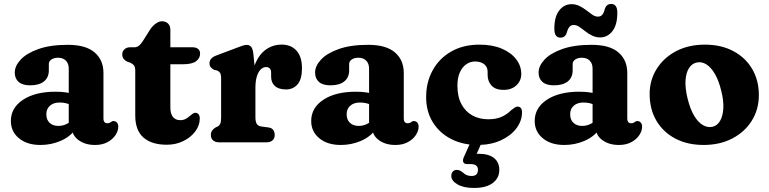

<svg xmlns="http://www.w3.org/2000/svg" viewBox="-20 -716 3869 966"><path d="M341.9 -74.6V-89.4L325.9 -95.6V-370.5Q325.9 -396.2 311.6 -410.9Q297.2 -425.5 272.2 -425.5Q251.5 -425.5 238.6 -416.6Q225.7 -407.7 225.7 -393.9V-362.1Q225.7 -326.1 201.2 -306.4Q176.7 -286.7 131.5 -286.7Q92.9 -286.7 73.6 -303.9Q54.3 -321 54.3 -351.1Q54.3 -384 84.1 -416.1Q113.9 -448.2 173.4 -469.3Q232.9 -490.5 321.2 -490.5Q411.7 -490.5 456.1 -452.2Q500.5 -414 500.5 -348.7V-117.2Q500.5 -108.6 505.2 -102.2Q510 -95.9 520.4 -95.9Q526.9 -95.9 530.7 -97.6Q534.6 -99.4 537.7 -101.7Q540.5 -103.7 543.4 -105.3Q546.3 -107 550.4 -107Q562.1 -107 568.6 -99Q575.1 -91 575.1 -78.8Q575.1 -57 560.7 -35.7Q546.4 -14.4 520.3 -0.5Q494.2 13.4 458.5 13.4Q408.7 13.4 375.3 -10.9Q341.9 -35.3 341.9 -74.6ZM34.7 -107.1Q34.7 -174 96.2 -214.3Q157.6 -254.6 259.6 -254.6Q289.2 -254.6 314 -250.8Q338.9 -247 355.3 -240L338.1 -187.6Q324.7 -193.7 310.6 -197Q296.5 -200.2 280 -200.2Q249.5 -200.2 231.3 -184.2Q213.1 -168.2 213.1 -141.3Q213.1 -113.3 229.8 -97.9Q246.5 -82.5 273.1 -82.5Q295.8 -82.5 315 -92Q334.2 -101.6 346.1 -116.3L358.9 -64.9Q332.2 -27.4 284.6 -7Q237 13.4 183.7 13.4Q116.3 13.4 75.5 -20.3Q34.7 -54 34.7 -107.1Z M632.5 -401.9 619.9 -405.8Q608.6 -411.6 601.9 -420.3Q595.1 -428.9 595.1 -442.3Q595.1 -458 606.3 -468.1Q617.4 -478.2 634.8 -478.2H657.1Q668.3 -478.2 678.2 -485.6Q688.1 -493.1 699.4 -510.4L736.9 -569.8Q748.4 -586.5 764.3 -597.7Q780.3 -609 794.5 -609Q813.6 -609 825.3 -597.7Q837.1 -586.5 837.1 -565.8V-175.4Q837.1 -144.2 849.9 -127.8Q862.7 -111.4 887.1 -111.4Q901.7 -111.4 912.8 -117.1Q923.9 -122.8 932.6 -130.5Q941.4 -138.2 949.2 -143.7Q957 -149.2 964.9 -148.4Q973.7 -148 979.7 -140Q985.7 -132.1 985.1 -118.4Q984.6 -84.3 962.1 -54.3Q939.6 -24.4 902 -6.1Q864.4 12.2 819.1 12.2Q743.1 12.2 701.8 -23.9Q660.5 -60.1 660.5 -134.6V-359.3Q660.5 -380.3 653 -388.4Q645.4 -396.4 632.5 -401.9ZM771.9 -392.7V-478.2H948.1Q966.3 -478.2 976.5 -470Q986.7 -461.9 986.7 -446.1Q986.7 -423.2 966.6 -408Q946.5 -392.7 899.9 -392.7Z M1242.4 -264Q1242.4 -341.1 1262.7 -391.6Q1283 -442.1 1318 -466.8Q1353.1 -491.6 1397.1 -491.6Q1444.3 -491.6 1471.8 -461.2Q1499.3 -430.8 1499.3 -372.4Q1499.3 -317.6 1477.2 -291.8Q1455.2 -266 1419.1 -266Q1382.1 -266 1363.1 -283.3Q1344.1 -300.5 1344.1 -330.2V-350Q1344.1 -365.1 1337 -371.9Q1330 -378.6 1318.4 -378.6Q1304.3 -378.6 1292.1 -367Q1279.9 -355.4 1272.5 -332.2Q1265.1 -308.9 1265.1 -274.4ZM1254.7 -445.4 1265.1 -342.8V-125.8Q1265.1 -104.5 1271.6 -93.3Q1278.2 -82.1 1293.3 -79.8L1330.3 -74.8Q1347.3 -72.6 1354.7 -62.3Q1362.1 -52 1362.1 -36.8Q1362.1 -19.6 1351.2 -9.8Q1340.4 0 1321.1 0H1081.9Q1063.1 0 1052 -9.8Q1040.9 -19.6 1040.9 -36.8Q1040.9 -50 1047.1 -58.8Q1053.3 -67.6 1064.7 -74.8L1075.5 -79.8Q1083.8 -84.3 1088.2 -93.6Q1092.5 -102.9 1092.5 -125.8V-321.4Q1092.5 -341.8 1087.1 -349.6Q1081.6 -357.4 1072.3 -361.4L1057.3 -364.6Q1047 -369.8 1040.6 -377.5Q1034.1 -385.2 1034.1 -397.4Q1034.1 -411.2 1042.6 -420.8Q1051 -430.4 1069.3 -437.2L1165.1 -473.2Q1184.2 -480.5 1197.7 -485.3Q1211.2 -490.2 1221.3 -490.2Q1235.1 -490.2 1243.5 -480.4Q1251.9 -470.6 1254.7 -445.4Z M1852.9 -74.6V-89.4L1836.9 -95.6V-370.5Q1836.9 -396.2 1822.6 -410.9Q1808.2 -425.5 1783.2 -425.5Q1762.5 -425.5 1749.6 -416.6Q1736.7 -407.7 1736.7 -393.9V-362.1Q1736.7 -326.1 1712.2 -306.4Q1687.7 -286.7 1642.5 -286.7Q1603.9 -286.7 1584.6 -303.9Q1565.3 -321 1565.3 -351.1Q1565.3 -384 1595.1 -416.1Q1624.9 -448.2 1684.4 -469.3Q1743.9 -490.5 1832.2 -490.5Q1922.7 -490.5 1967.1 -452.2Q2011.5 -414 2011.5 -348.7V-117.2Q2011.5 -108.6 2016.2 -102.2Q2021 -95.9 2031.4 -95.9Q2037.9 -95.9 2041.7 -97.6Q2045.6 -99.4 2048.7 -101.7Q2051.5 -103.7 2054.4 -105.3Q2057.3 -107 2061.4 -107Q2073.1 -107 2079.6 -99Q2086.1 -91 2086.1 -78.8Q2086.1 -57 2071.7 -35.7Q2057.4 -14.4 2031.3 -0.5Q2005.2 13.4 1969.5 13.4Q1919.7 13.4 1886.3 -10.9Q1852.9 -35.3 1852.9 -74.6ZM1545.7 -107.1Q1545.7 -174 1607.2 -214.3Q1668.6 -254.6 1770.6 -254.6Q1800.2 -254.6 1825 -250.8Q1849.9 -247 1866.3 -240L1849.1 -187.6Q1835.7 -193.7 1821.6 -197Q1807.5 -200.2 1791 -200.2Q1760.5 -200.2 1742.3 -184.2Q1724.1 -168.2 1724.1 -141.3Q1724.1 -113.3 1740.8 -97.9Q1757.5 -82.5 1784.1 -82.5Q1806.8 -82.5 1826 -92Q1845.2 -101.6 1857.1 -116.3L1869.9 -64.9Q1843.2 -27.4 1795.6 -7Q1748 13.4 1694.7 13.4Q1627.3 13.4 1586.5 -20.3Q1545.7 -54 1545.7 -107.1Z M2602.7 -343.8Q2602.7 -309.9 2578.2 -286.8Q2553.8 -263.7 2513.1 -263.7Q2473.5 -263.7 2453.4 -285.1Q2433.3 -306.4 2433.3 -340.1V-355.4Q2433.3 -378.8 2416.2 -392.7Q2399.1 -406.6 2370.3 -406.6Q2345.8 -406.6 2325.6 -392.5Q2305.5 -378.4 2293.4 -351.3Q2281.4 -324.2 2281.4 -284.9Q2281.4 -229.4 2301.8 -191.6Q2322.3 -153.8 2357.2 -134.8Q2392.2 -115.9 2435.9 -115.9Q2476.1 -115.9 2503.3 -128.1Q2530.6 -140.3 2552.4 -161.9Q2564.8 -171.9 2571.5 -176Q2578.2 -180.1 2584.8 -179.7Q2595.2 -179.3 2600.8 -172Q2606.5 -164.8 2606.4 -149.3Q2605.9 -106.7 2577.4 -69.4Q2549 -32.2 2498.7 -9.4Q2448.4 13.3 2382.3 13.3Q2307.7 13.3 2249.2 -17Q2190.8 -47.2 2157.4 -101.3Q2124 -155.4 2124 -227.2Q2124 -302.9 2157.1 -362.7Q2190.1 -422.5 2250.4 -456.9Q2310.7 -491.4 2392.5 -491.4Q2457.4 -491.4 2504.5 -471.3Q2551.6 -451.2 2577.1 -417.7Q2602.7 -384.3 2602.7 -343.8ZM2351.3 -9.3H2408L2370.8 75L2330.2 65.4Q2341.8 61.4 2355.8 59.6Q2369.8 57.8 2389.4 57.8Q2438.3 57.8 2465.2 78.9Q2492.1 99.9 2492.1 138.7Q2492.1 180 2459.1 204.8Q2426.2 229.7 2365 229.7Q2312.5 229.7 2281.6 211.6Q2250.7 193.5 2250.7 169.5Q2250.7 155.3 2258.4 147Q2266.1 138.7 2277.9 138.7Q2287.1 138.7 2294.4 142.4Q2301.8 146.1 2308.7 151.7Q2318.5 161.3 2329 165.4Q2339.5 169.4 2352.6 169.4Q2384.8 169.4 2384.8 138.1Q2384.8 124.5 2375.7 117Q2366.6 109.6 2347.6 109.6H2330.8Q2315 109.6 2311 99.8Q2306.9 90 2313.5 75Z M2977.4 -74.6V-89.4L2961.4 -95.6V-370.5Q2961.4 -396.2 2947.1 -410.9Q2932.7 -425.5 2907.7 -425.5Q2887 -425.5 2874.1 -416.6Q2861.2 -407.7 2861.2 -393.9V-362.1Q2861.2 -326.1 2836.7 -306.4Q2812.2 -286.7 2767 -286.7Q2728.4 -286.7 2709.1 -303.9Q2689.8 -321 2689.8 -351.1Q2689.8 -384 2719.6 -416.1Q2749.4 -448.2 2808.9 -469.3Q2868.4 -490.5 2956.7 -490.5Q3047.2 -490.5 3091.6 -452.2Q3136 -414 3136 -348.7V-117.2Q3136 -108.6 3140.7 -102.2Q3145.5 -95.9 3155.9 -95.9Q3162.4 -95.9 3166.2 -97.6Q3170.1 -99.4 3173.2 -101.7Q3176 -103.7 3178.9 -105.3Q3181.8 -107 3185.9 -107Q3197.6 -107 3204.1 -99Q3210.6 -91 3210.6 -78.8Q3210.6 -57 3196.2 -35.7Q3181.9 -14.4 3155.8 -0.5Q3129.7 13.4 3094 13.4Q3044.2 13.4 3010.8 -10.9Q2977.4 -35.3 2977.4 -74.6ZM2670.2 -107.1Q2670.2 -174 2731.7 -214.3Q2793.1 -254.6 2895.1 -254.6Q2924.7 -254.6 2949.5 -250.8Q2974.4 -247 2990.8 -240L2973.6 -187.6Q2960.2 -193.7 2946.1 -197Q2932 -200.2 2915.5 -200.2Q2885 -200.2 2866.8 -184.2Q2848.6 -168.2 2848.6 -141.3Q2848.6 -113.3 2865.3 -97.9Q2882 -82.5 2908.6 -82.5Q2931.3 -82.5 2950.5 -92Q2969.7 -101.6 2981.6 -116.3L2994.4 -64.9Q2967.7 -27.4 2920.1 -7Q2872.5 13.4 2819.2 13.4Q2751.8 13.4 2711 -20.3Q2670.2 -54 2670.2 -107.1ZM2999.8 -527.7Q2977.6 -527.7 2958.8 -537.1Q2940.1 -546.4 2924.2 -559Q2908.4 -571.6 2894.3 -581Q2880.3 -590.3 2866.8 -590.3Q2852.9 -590.3 2844.7 -580.4Q2836.5 -570.5 2830.9 -549.5Q2822.9 -526.6 2799.7 -526.6Q2769 -526.6 2769 -571.1Q2769 -632.2 2793.7 -663.6Q2818.4 -695 2855.1 -695Q2877.3 -695 2896 -685.6Q2914.8 -676.3 2930.6 -663.7Q2946.5 -651.1 2960.5 -641.7Q2974.6 -632.4 2988.2 -632.4Q3003 -632.4 3010.9 -642.6Q3018.8 -652.8 3024 -673.5Q3032 -696.1 3055.3 -696.1Q3085.9 -696.1 3085.9 -651.9Q3085.9 -590.4 3061 -559Q3036.1 -527.7 2999.8 -527.7Z M3526.5 -491.4Q3608.2 -491.4 3669.2 -459Q3730.3 -426.7 3764.1 -369.5Q3798 -312.4 3798 -237.3Q3798 -166.1 3762.9 -109.4Q3727.9 -52.7 3665.2 -19.7Q3602.5 13.3 3519.9 13.3Q3438.6 13.3 3377.6 -18.9Q3316.5 -51.1 3282.5 -108.8Q3248.5 -166.5 3248.5 -242.9Q3248.5 -312.4 3283.6 -368.7Q3318.6 -425.1 3381.1 -458.2Q3443.6 -491.4 3526.5 -491.4ZM3564.9 -78.2Q3588.4 -83.7 3602.5 -107.2Q3616.6 -130.7 3619.1 -169.3Q3621.6 -208 3609.1 -258.2Q3596.1 -311.6 3576.1 -345.3Q3556.1 -378.9 3532.4 -393.1Q3508.6 -407.2 3484.2 -401.2Q3461.3 -396.1 3446.6 -373.4Q3431.9 -350.7 3429.1 -312.3Q3426.4 -273.9 3439.2 -221Q3452.3 -167.4 3472.3 -133.9Q3492.3 -100.5 3516.4 -86.6Q3540.6 -72.7 3564.9 -78.2Z"/></svg>

Font: Fraunces SuperSoft
Style: Regular
Weight: 900
Version: Version 1.000;[b76b70a41]